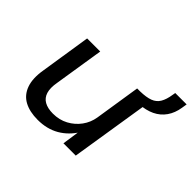

<svg xmlns="http://www.w3.org/2000/svg" viewBox="-139 -823 1037 1037"><g transform="rotate(45 379.0 -305.0)"><path d="M248 9Q186 9 144.5 -13.5Q103 -36 86 -83.5Q69 -131 81 -202L126 -491H226L181 -206Q173 -161 182 -131.5Q191 -102 216.5 -87.5Q242 -73 282 -73Q331 -73 370 -94Q409 -115 434.5 -150Q460 -185 467 -228L508 -491H608L530 0H436L452 -109H459Q424 -52 371 -21.5Q318 9 248 9ZM573 -438 527 -472 530 -491Q577 -492 605 -502.5Q633 -513 647.5 -537.5Q662 -562 668 -602L671 -619H758L753 -588Q746 -543 723 -510Q700 -477 662.5 -459Q625 -441 573 -438Z"/></g></svg>

Font: Nunito Sans 10pt SemiExpanded Medium
Style: Italic
Weight: 500
Width: 6
Italic angle: -9°
Designer: Vernon Adams
Foundry: Vernon Adams
Version: Version 3.101;gftools[0.9.27]